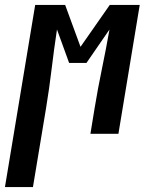

<svg xmlns="http://www.w3.org/2000/svg" viewBox="-73 -540 593 775"><path d="M-53 215 69 -520H190L252 -351L370 -520H491L405 0H292L309 -104Q322 -183 338.5 -262.5Q355 -342 369 -421L276 -286H206L157 -421Q145 -342 135.5 -262.5Q126 -183 113 -104L60 215Z"/></svg>

Font: Iosevka SS18
Style: Bold Italic
Weight: 700
Italic angle: -9°
Monospace: yes
Designer: Belleve Invis
Foundry: Belleve Invis
Version: Version 25.1.1; ttfautohint (v1.8.4)